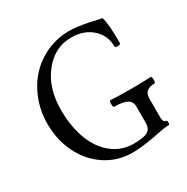

<svg xmlns="http://www.w3.org/2000/svg" viewBox="-158 -813 940 964"><g transform="rotate(-30 312.5 -331.5)"><path d="M340.8 13.2Q256.3 13.2 187.7 -31Q119.1 -75.2 80.1 -152.6Q41 -230 41 -325.2Q41 -398.9 66.4 -463.9Q91.8 -528.8 135.3 -575.4Q178.7 -622.1 239.3 -648.9Q299.8 -675.8 368.2 -675.8Q410.6 -675.8 479 -662.1Q533.2 -648.9 545.9 -647.9Q559.1 -610.8 559.1 -497.1Q559.1 -487.8 543.7 -487.3Q528.3 -486.8 526.9 -494.1Q526.9 -558.6 480.2 -600.3Q433.6 -642.1 360.8 -642.1Q263.7 -642.1 199.2 -559.8Q134.8 -477.5 134.8 -353Q134.8 -258.3 161.9 -184.1Q189 -109.9 242.7 -66.4Q296.4 -22.9 369.1 -22.9Q426.3 -22.9 448.7 -36.4Q471.2 -49.8 471.2 -84V-180.2Q471.2 -207 448.2 -220Q425.3 -232.9 374 -232.9Q368.2 -232.9 367.9 -252Q367.7 -271 374 -271Q416 -268.1 500 -268.1Q571.8 -268.1 607.9 -271Q613.8 -271 614 -252Q614.3 -232.9 607.9 -232.9Q547.9 -232.9 547.9 -180.2V-71.8Q547.9 -41 564.9 -41Q570.8 -41 570.8 -28.6Q570.8 -16.1 564.9 -16.1Q539.1 -16.1 469.2 -1Q388.7 13.2 340.8 13.2Z"/></g></svg>

Font: Junicode SmCond
Style: Regular
Weight: 400
Width: 4
Designer: Peter S. Baker
Version: Version 2.206